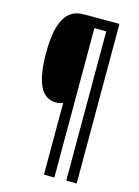

<svg xmlns="http://www.w3.org/2000/svg" viewBox="-131 -832 746 1031"><g transform="rotate(15 242.0 -316.5)"><path d="M401 127V-760H202C103 -760 61 -675 61 -509C61 -344 99 -264 181 -264C196 -264 208 -267 219 -273V127H277V-703H343V127Z"/></g></svg>

Font: Noto Sans Gujarati ExtraCondensed
Style: Regular
Weight: 400
Width: 2
Designer: Jelle Bosma - Monotype Design Team, Universal Thirst
Foundry: Monotype Imaging Inc.
Version: Version 2.106